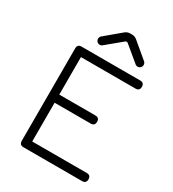

<svg xmlns="http://www.w3.org/2000/svg" viewBox="-200 -953 961 1064"><g transform="rotate(30 280.0 -421.0)"><path d="M201 -703Q190 -703 183 -710.5Q176 -718 176 -728Q176 -740 186 -748L285 -831Q299 -842 316 -842H328Q345 -842 359 -831L458 -748Q468 -740 468 -728Q468 -718 461 -710.5Q454 -703 443 -703Q433 -703 426 -710L327 -792H317L218 -710Q211 -703 201 -703ZM119 0Q93 0 93 -26V-618Q93 -644 119 -644H494Q520 -644 520 -618Q520 -592 494 -592H145V-352H376Q402 -352 402 -326Q402 -300 376 -300H145V-52H494Q520 -52 520 -26Q520 0 494 0Z"/></g></svg>

Font: Jura
Style: Regular
Weight: 400
Designer: Daniel Johnson, Alexei Vanyashin
Foundry: Daniel Johnson
Version: Version 5.103